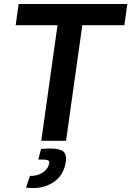

<svg xmlns="http://www.w3.org/2000/svg" viewBox="-20 -710 662 968"><path d="M607 -583H395L313 0H188L270 -583H59L74 -690H622ZM173 94 187 41Q260 34 290 48Q320 62 311 111Q299 179 243.5 212.5Q188 246 111 236L131 177Q167 178 194.5 160.5Q222 143 228 114Q230 101 220.5 97.5Q211 94 173 94Z"/></svg>

Font: Exo 2.0 Semi Bold
Style: Italic
Weight: 600
Italic angle: -8°
Designer: Natanael Gama
Version: Version 1.001;PS 001.001;hotconv 1.0.70;makeotf.lib2.5.58329